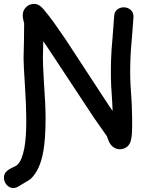

<svg xmlns="http://www.w3.org/2000/svg" viewBox="-22 -752 801 994"><path d="M74 213Q74 213 88 204.5Q102 196 118 186.5Q134 177 138 173Q185 128 202 33Q214 -33 214 -141Q214 -205 206 -317Q200 -419 200 -450Q200 -476 202 -539L231 -496L464 -143L532 -46Q532 -45 533 -42L540 -24Q547 -6 559 5Q572 17 589.5 20Q607 23 626 14Q643 6 652 -14Q655 -21 657 -32Q660 -44 661 -64Q663 -92 662 -144Q661 -219 656 -278Q650 -348 653 -440Q654 -484 661 -557Q667 -633 669 -662Q670 -687 655.5 -700Q641 -713 621.5 -714Q602 -715 586 -703.5Q570 -692 569 -668Q567 -638 561 -561Q554 -487 553 -442Q550 -344 556 -270Q559 -231 561 -178L546 -199L315 -552L255 -638Q230 -672 214 -691Q204 -704 197 -711Q191 -717 186 -721L181 -724Q176 -728 166 -730.5Q156 -733 145 -731Q126 -728 113.5 -715.5Q101 -703 97 -686Q94 -671 98 -652Q98 -651 102 -635Q103 -632 103 -631Q103 -598 102 -538Q100 -477 100 -450Q100 -419 107 -310Q114 -201 114 -140Q115 -45 104 15Q92 78 68 101Q63 106 48.5 112.5Q34 119 22 127Q2 140 -1 159.5Q-4 179 6 196Q16 213 34 219.5Q52 226 74 213Z"/></svg>

Font: Balsamiq Sans
Style: Regular
Weight: 400
Designer: Michael Angeles
Foundry: Balsamiq SRL
Version: Version 1.020; ttfautohint (v1.8.4.7-5d5b);gftools[0.9.26]